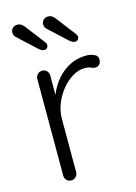

<svg xmlns="http://www.w3.org/2000/svg" viewBox="-113 -798 610 859"><g transform="rotate(-15 192.0 -368.0)"><path d="M108.5 0Q95.2 0 86.9 -8.9Q78.5 -17.8 78.5 -30.2V-477.8Q78.5 -490.2 87.2 -499.1Q96 -508 108.5 -508Q121.8 -508 130.1 -499.1Q138.5 -490.2 138.5 -477.8V-327.5L124 -324.8Q126.8 -360 141.2 -394.6Q155.8 -429.2 180.8 -458.2Q205.8 -487.2 240.1 -504.9Q274.5 -522.5 317.5 -522.5Q335.5 -522.5 352.6 -515.2Q369.8 -508 369.8 -491Q369.8 -476 361.8 -467.9Q353.8 -459.8 342.8 -459.8Q333.5 -459.8 323.2 -464.9Q313 -470 296 -470Q267.5 -470 239.6 -453.6Q211.8 -437.2 188.8 -409.1Q165.8 -381 152.1 -346.6Q138.5 -312.2 138.5 -277V-30.2Q138.5 -17.8 129.8 -8.9Q121 0 108.5 0ZM284.8 -594.8Q278.2 -594.8 271.5 -598.9Q264.8 -603 259.5 -607.5L181.2 -680Q174.5 -685.5 170.6 -691.6Q166.8 -697.8 166.8 -706Q166.8 -720 175.8 -727.8Q184.8 -735.5 196.5 -735.5Q208.2 -735.5 215.9 -729.8Q223.5 -724 228.2 -718L296.2 -629.2Q303.5 -620 303.5 -612.8Q303.5 -605.8 298.4 -600.2Q293.2 -594.8 284.8 -594.8ZM142.2 -594.8Q135.8 -594.8 129 -598.9Q122.2 -603 117 -607.5L38.8 -680Q32 -685.5 28.1 -691.6Q24.2 -697.8 24.2 -706Q24.2 -720 33.2 -727.8Q42.2 -735.5 54 -735.5Q65.8 -735.5 73.4 -729.8Q81 -724 85.8 -718L153.8 -629.2Q161 -620 161 -612.8Q161 -605.8 155.9 -600.2Q150.8 -594.8 142.2 -594.8Z"/></g></svg>

Font: Quicksand Variable Light
Style: Regular
Weight: 300
Designer: Andrew Paglinawan
Foundry: Andrew Paglinawan
Version: Version 3.004